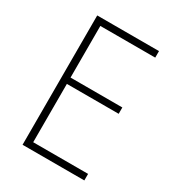

<svg xmlns="http://www.w3.org/2000/svg" viewBox="-173 -816 836 918"><g transform="rotate(30 245.0 -357.0)"><path d="M434 0V-36H131V-358H417V-393H131V-678H434V-714H93V0Z"/></g></svg>

Font: Noto Sans Devanagari SemiCondensed ExtraLight
Style: Regular
Weight: 200
Width: 4
Designer: Jelle Bosma - Monotype Design Team
Foundry: Monotype Imaging Inc.
Version: Version 2.004